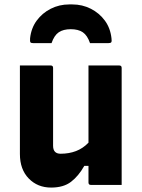

<svg xmlns="http://www.w3.org/2000/svg" viewBox="-20 -836 640 868"><path d="M300 -704Q266 -704 245.5 -690Q225 -676 213 -641H130Q120 -641 117.5 -645Q115 -649 116 -663Q121 -709 146 -743Q171 -777 209.5 -796.5Q248 -816 293 -816H307Q352 -816 390.5 -796.5Q429 -777 454 -743Q479 -709 484 -663Q486 -649 483 -645Q480 -641 470 -641H387Q375 -676 354.5 -690Q334 -704 300 -704ZM209 -540Q220 -540 220 -529V-177Q220 -141 254 -141Q292 -141 323.5 -153Q355 -165 380 -191V-540H519Q530 -540 530 -529V0H391Q380 0 380 -11V-86H361Q335 -40 301 -14Q267 12 211 12Q150 12 110 -29Q70 -70 70 -140V-540Z"/></svg>

Font: Recursive Sn Lnr St XBd
Style: Regular
Weight: 800
Version: Version 1.079;hotconv 1.0.112;makeotfexe 2.5.65598; ttfautoh